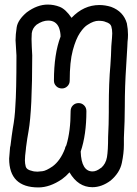

<svg xmlns="http://www.w3.org/2000/svg" viewBox="-20 -820 600 840"><path d="M148 0Q20 0 20 -126L24 -175L26 -184Q31 -226 36 -258Q45 -306 47 -354Q52 -419 52 -577L48 -644Q48 -668 53 -700.5Q58 -733 97 -766Q143 -800 189 -800Q216 -800 241.5 -790Q267 -780 293 -742Q346 -798 415 -798Q440 -798 466 -790Q520 -770 535 -718Q540 -693 540 -668Q540 -653 538 -637L537 -615Q535 -572 532 -531Q526 -442 526 -354Q526 -293 522 -217V-186Q522 -150 513 -107Q504 -64 464 -30Q425 -1 384 -1Q322 -1 284 -66Q269 -49 251 -36Q198 0 148 0ZM144 -69Q150 -69 166 -71Q182 -73 210 -92Q244 -117 264 -169Q265 -177 270 -184Q289 -245 289 -334Q289 -349 299 -359Q309 -369 324 -369Q338 -369 348 -359Q358 -349 358 -334Q358 -230 333 -157Q336 -70 385 -70Q402 -70 421 -85H422Q443 -103 448 -132.5Q453 -162 453 -221Q456 -279 456 -329V-354Q456 -458 463 -535Q466 -576 467 -618Q471 -663 471 -674Q471 -691 467 -704.5Q463 -718 442 -724Q432 -729 411 -729Q390 -729 364 -712Q348 -703 330 -676.5Q312 -650 298.5 -600Q285 -550 285 -467Q285 -453 275 -443Q265 -433 251 -433Q236 -433 226 -443Q216 -453 216 -467Q216 -584 245 -660Q245 -680 238 -699Q225 -730 191 -730Q166 -730 140 -712Q122 -697 119 -675Q118 -664 118 -649Q118 -635 119 -616.5Q120 -598 121 -578Q121 -338 105 -247Q99 -215 94 -176L93 -165Q89 -136 89 -118Q89 -105 92.5 -91.5Q96 -78 117 -73H118Q128 -69 144 -69Z"/></svg>

Font: Bubblez Graffiti
Style: Regular
Weight: 400
Designer: GGBotNet
Foundry: GGBotNet
Version: 1.00